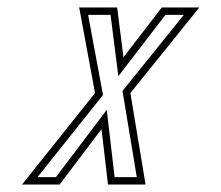

<svg xmlns="http://www.w3.org/2000/svg" viewBox="-20 -496 595 516"><path d="M270.2 0H371.2L330.4 -246L515.8 -476H414.8L311.8 -342L294.8 -476H192.8L235.4 -246L39.2 0H140.2L252.8 -149ZM288 -20 266.9 -200.8 130.3 -20H80.8L256.8 -240.7L216.8 -456H277.1L298.1 -291.3L424.6 -456H474L309.2 -251.6L347.6 -20Z"/></svg>

Font: Din Kursivschrift
Style: EngGhost
Weight: 400
Version: Version 1.089